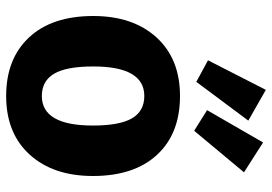

<svg xmlns="http://www.w3.org/2000/svg" viewBox="-150 -717 884 624"><g transform="rotate(90 292.0 -405.0)"><path d="M272 -827 372 -770 246 -601 176 -639ZM443 -818 540 -756 405 -594 338 -636ZM292 -548Q414 -548 483 -473.5Q552 -399 552 -265Q552 -136 482.5 -59.5Q413 17 292 17Q171 17 101.5 -57.5Q32 -132 32 -266Q32 -395 101.5 -471.5Q171 -548 292 -548ZM292 -432Q196 -432 196 -266Q196 -179 219.5 -139Q243 -99 292 -99Q388 -99 388 -265Q388 -352 364.5 -392Q341 -432 292 -432Z"/></g></svg>

Font: Fira Sans
Style: Bold
Weight: 700
Designer: bBox Type GmbH & Carrois Corporate GbR & Edenspiekermann AG
Foundry: bBox Type GmbH & Carrois Corporate GbR & Edenspiekermann AG
Version: Version 4.301;PS 004.301;hotconv 1.0.88;makeotf.lib2.5.64775